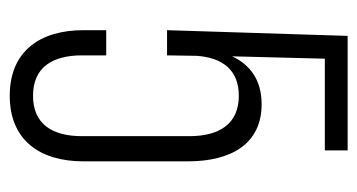

<svg xmlns="http://www.w3.org/2000/svg" viewBox="-194 -550 751 404"><g transform="rotate(90 182.0 -348.5)"><path d="M200 -523C149 -523 117 -499 99 -461L104 -656H297V-704H56L44 -324H97L98 -387C102 -441 128 -475 182 -475C242 -475 267 -433 267 -371V-145C267 -83 242 -42 182 -42C122 -42 97 -83 97 -145V-196H44V-148C44 -57 88 7 182 7C276 7 320 -57 320 -148V-368C320 -459 283 -523 200 -523Z"/></g></svg>

Font: Modon Arabic
Style: Regular
Weight: 400
Designer: Ahmedzaza
Foundry: Ahmedzaza
Version: Version 2.010